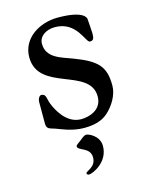

<svg xmlns="http://www.w3.org/2000/svg" viewBox="-100 -502 594 768"><g transform="rotate(-15 196.5 -118.5)"><path d="M154 79C154 99 206 95 206 139C206 180 164 184 164 194C164 196 167 201 173 201C188 201 256 172 256 105C256 60 210 44 204 44C191 44 183 55 174 61C163 69 154 75 154 79ZM55 -43C55 -18 67 -19 91 -11C106 -6 151 16 203 16C263 16 288 -3 302 -15C331 -41 355 -81 355 -119C355 -197 328 -227 233 -263C185 -281 126 -294 126 -353C126 -383 155 -404 193 -404C283 -404 297 -312 314 -312C328 -312 332 -319 332 -341C332 -352 328 -398 328 -401C328 -408 318 -438 214 -438C136 -438 63 -391 63 -314C63 -170 287 -213 287 -92C287 -35 231 -21 200 -21C138 -21 106 -88 96 -113C87 -136 91 -156 70 -156C63 -156 55 -145 55 -130Z"/></g></svg>

Font: OFL Sorts Mill Goudy
Style: Regular
Weight: 500
Version: Version 003.000